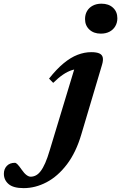

<svg xmlns="http://www.w3.org/2000/svg" viewBox="-242 -736 640 1016"><path d="M208 -635Q208 -659 218.5 -677.2Q229 -695.5 248.8 -706Q268.5 -716.5 295 -716.5Q333 -716.5 356 -695.2Q379 -674 379 -639.5Q379 -616 368.2 -597.5Q357.5 -579 338 -568.5Q318.5 -558 291.5 -558Q254 -558 231 -579.5Q208 -601 208 -635ZM189 -27Q160.5 70.5 112 134Q63.5 197.5 4.2 228.5Q-55 259.5 -117 259.5Q-171.5 259.5 -196.5 238Q-221.5 216.5 -221.5 183.5Q-221.5 158.5 -206 142Q-190.5 125.5 -163 125.5Q-157.5 125.5 -149.2 133.8Q-141 142 -127.5 161.5Q-114 181 -102 190Q-90 199 -80 199Q-65.5 199 -52.2 192.2Q-39 185.5 -26.8 169.5Q-14.5 153.5 -2.5 126.2Q9.5 99 21.5 58L160.5 -401L189 -371.5Q163 -372.5 139.2 -365Q115.5 -357.5 91.2 -341Q67 -324.5 39.5 -297.5L17.5 -320Q57 -370 94.5 -401Q132 -432 168.5 -446Q205 -460 240.5 -460Q269 -460 283.8 -453.2Q298.5 -446.5 301.8 -431.8Q305 -417 298 -393.5Z"/></svg>

Font: Newsreader 16pt 16pt
Style: Bold Italic
Weight: 700
Italic angle: -17°
Version: Version 1.003